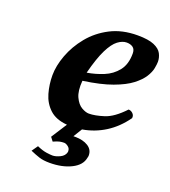

<svg xmlns="http://www.w3.org/2000/svg" viewBox="-119 -532 712 804"><g transform="rotate(20 237.5 -130.0)"><path d="M475 -369Q475 -358 471.5 -339.5Q468 -321 454.5 -299.5Q441 -278 412.5 -256Q384 -234 333.5 -215.5Q283 -197 205 -186Q201 -140 213.5 -113.5Q226 -87 244.5 -76.5Q263 -66 277 -66Q304 -66 343.5 -78.5Q383 -91 428 -139Q439 -139 447.5 -130.5Q456 -122 454 -110Q419 -61 373 -32Q327 -3 273 6L249 45H257Q292 45 314.5 59Q337 73 337 99Q337 104 335 110Q329 144 289 164Q249 184 193 184Q165 184 146.5 178Q128 172 105 162L124 135Q149 146 167 148.5Q185 151 194 151Q208 151 227 142Q246 133 250 115V111Q250 99 240 91.5Q230 84 222 84Q212 84 202.5 86Q193 88 175 96L162 79L207 9Q157 5 129 -21Q101 -47 90 -85.5Q79 -124 79 -165Q79 -207 97 -255.5Q115 -304 150 -347Q185 -390 237 -417Q289 -444 358 -444Q406 -444 431.5 -433Q457 -422 466 -404.5Q475 -387 475 -369ZM364 -365Q364 -384 353 -392Q342 -400 325 -400Q306 -400 286 -385Q266 -370 247 -332Q228 -294 210 -224Q247 -230 282.5 -244.5Q318 -259 341 -288Q364 -317 364 -365Z"/></g></svg>

Font: Libertinus Serif SemiBold
Style: Italic
Weight: 600
Italic angle: -11.5°
Designer: Philipp H. Poll, Khaled Hosny
Foundry: Caleb Maclennan
Version: Version 7.051;RELEASE